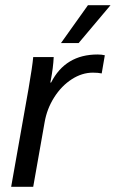

<svg xmlns="http://www.w3.org/2000/svg" viewBox="-20 -720 446 740"><path d="M90 -378Q105 -465 108 -500H187Q185 -459 176 -412L174 -402H177Q232 -510 356 -510Q372 -510 384 -507L372 -437Q358 -440 338 -440Q296 -440 256.5 -414.5Q217 -389 189 -345Q161 -301 152 -249L108 0H23ZM319 -700H406L283 -554H215Z"/></svg>

Font: Sarabun
Style: Italic
Weight: 400
Italic angle: -10°
Designer: Suppakit Chalermlarp | Katatrad Co.,Ltd.
Foundry: Cadson Demak Co.,Ltd.
Version: Version 1.000; ttfautohint (v1.6)